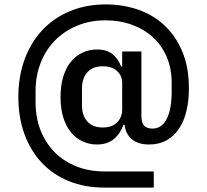

<svg xmlns="http://www.w3.org/2000/svg" viewBox="-20 -728 936 869"><path d="M676 121H453Q363 121 291 91.5Q219 62 168.5 8Q118 -46 90.5 -121.5Q63 -197 63 -289Q63 -381 91 -458Q119 -535 170.5 -590.5Q222 -646 295.5 -677Q369 -708 459 -708Q536 -708 604.5 -684.5Q673 -661 724 -613.5Q775 -566 805 -495Q835 -424 835 -328Q835 -273 824 -226.5Q813 -180 790.5 -146Q768 -112 734 -93Q700 -74 655 -74Q604 -74 576 -98.5Q548 -123 544 -163H539Q524 -122 494.5 -98Q465 -74 419 -74Q385 -74 355 -87.5Q325 -101 302.5 -127.5Q280 -154 267 -194.5Q254 -235 254 -289Q254 -343 267 -383.5Q280 -424 302.5 -450.5Q325 -477 355 -490.5Q385 -504 419 -504Q465 -504 491 -481.5Q517 -459 528 -427H533V-495H620V-205Q620 -172 632.5 -159Q645 -146 670 -146Q712 -146 734.5 -189.5Q757 -233 757 -314V-353Q757 -418 734.5 -470.5Q712 -523 672 -559.5Q632 -596 577 -616Q522 -636 458 -636Q387 -636 328.5 -611.5Q270 -587 228.5 -544.5Q187 -502 164 -443.5Q141 -385 141 -316V-266Q141 -196 163.5 -138.5Q186 -81 227 -39.5Q268 2 325.5 25Q383 48 454 48H676ZM445 -151Q487 -151 510 -174Q533 -197 533 -233V-353Q533 -385 510 -406.5Q487 -428 445 -428Q399 -428 375 -400.5Q351 -373 351 -328V-251Q351 -206 375 -178.5Q399 -151 445 -151Z"/></svg>

Font: IBM Plex Thai Medium
Style: Regular
Weight: 500
Designer: Mike Abbink, Paul van der Laan, Pieter van Rosmalen, Ben Mitchell, Mark Frömberg
Foundry: Bold Monday
Version: Version 1.0